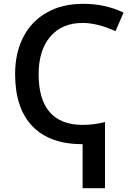

<svg xmlns="http://www.w3.org/2000/svg" viewBox="-20 -744 698 1004"><path d="M529 240V-106Q473 -91 411 -91Q298 -91 240 -157.5Q182 -224 182 -356Q182 -481 243 -552.5Q304 -624 412 -624Q489 -624 584 -581L626 -678Q531 -724 415 -724Q305 -724 226 -679Q145 -634 102 -550.5Q59 -467 59 -357Q59 -178 149.5 -84Q240 10 412 10V240Z"/></svg>

Font: OpenSansMMV
Style: Semibold
Weight: 600
Designer: Steve Matteson
Foundry: Ascender Corporation
Version: Version 6.000